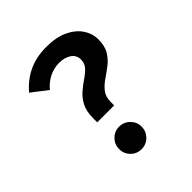

<svg xmlns="http://www.w3.org/2000/svg" viewBox="-196 -841 991 991"><g transform="rotate(-45 300.0 -345.0)"><path d="M297 -706.5Q368.5 -706.5 417 -683.8Q465.5 -661 490.5 -623.8Q515.5 -586.5 515.5 -544Q515.5 -495.5 497 -465Q478.5 -434.5 451.2 -413.8Q424 -393 396.5 -374.2Q369 -355.5 350.5 -331.8Q332 -308 332 -270.5V-245H208.5V-275.5Q208.5 -326 225.8 -358.5Q243 -391 268.2 -412.5Q293.5 -434 318.8 -451Q344 -468 361.2 -486.8Q378.5 -505.5 378.5 -533.5Q378.5 -566 352 -583.8Q325.5 -601.5 285 -601.5Q250.5 -601.5 216.2 -585.5Q182 -569.5 153.5 -536L68 -602Q111 -653 168 -679.8Q225 -706.5 297 -706.5ZM272.5 -149.5Q307 -149.5 331 -125.2Q355 -101 355 -67.5Q355 -33.5 331 -9.2Q307 15 272.5 15Q238 15 214.2 -9.2Q190.5 -33.5 190.5 -67.5Q190.5 -101 214.2 -125.2Q238 -149.5 272.5 -149.5Z"/></g></svg>

Font: Fira Code Light SemiBold
Style: Regular
Weight: 600
Monospace: yes
Version: Version 5.002